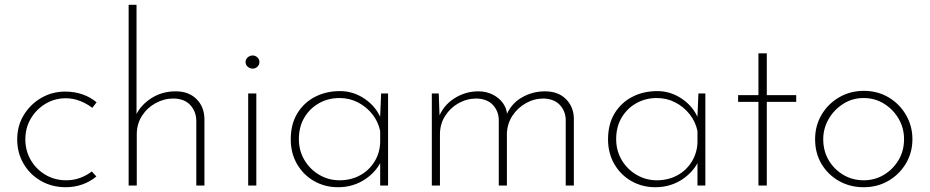

<svg xmlns="http://www.w3.org/2000/svg" viewBox="-20 -776 3888 803"><path d="M383 -38Q357 -16 324 -4.5Q291 7 255 7Q198 7 152 -19Q106 -45 79 -90.5Q52 -136 52 -193Q52 -250 79.5 -295Q107 -340 152.5 -366.5Q198 -393 253 -393Q291 -393 324.5 -381.5Q358 -370 384 -348L366 -325Q344 -342 315.5 -353.5Q287 -365 255 -365Q208 -365 169.5 -341.5Q131 -318 108.5 -279.5Q86 -241 86 -193Q86 -146 108.5 -107Q131 -68 170 -45Q209 -22 257 -22Q288 -22 315 -32Q342 -42 364 -59Z M518 0V-756H551V-280L549 -295Q568 -336 612.5 -365Q657 -394 715 -394Q769 -394 801.5 -362Q834 -330 835 -279V0H801V-272Q800 -310 776 -336.5Q752 -363 706 -364Q666 -364 630.5 -344.5Q595 -325 573.5 -291Q552 -257 552 -214V0Z M1018 -385H1052V0H1018ZM1007 -517Q1007 -528 1016 -536Q1025 -544 1037 -544Q1048 -544 1056.5 -536Q1065 -528 1065 -517Q1065 -505 1056.5 -497Q1048 -489 1037 -489Q1025 -489 1016 -497Q1007 -505 1007 -517Z M1394 7Q1339 7 1294 -18.5Q1249 -44 1222.5 -89.5Q1196 -135 1196 -193Q1196 -257 1223.5 -302Q1251 -347 1297.5 -371Q1344 -395 1402 -395Q1458 -395 1505.5 -362.5Q1553 -330 1573 -280L1569 -267L1574 -385H1603V0H1570V-125L1577 -109Q1568 -86 1550.5 -65Q1533 -44 1509 -27.5Q1485 -11 1456 -2Q1427 7 1394 7ZM1400 -22Q1447 -22 1484.5 -42Q1522 -62 1545 -98Q1568 -134 1570 -179V-228Q1562 -267 1537.5 -298Q1513 -329 1477.5 -347.5Q1442 -366 1400 -366Q1353 -366 1314.5 -344.5Q1276 -323 1253 -284.5Q1230 -246 1230 -194Q1230 -146 1253 -107Q1276 -68 1315 -45Q1354 -22 1400 -22Z M1815 -385 1819 -271 1813 -281Q1832 -333 1878.5 -363.5Q1925 -394 1981 -394Q2013 -394 2039.5 -381Q2066 -368 2082.5 -346Q2099 -324 2101 -296L2096 -290Q2116 -341 2161 -367.5Q2206 -394 2259 -394Q2314 -394 2346 -362.5Q2378 -331 2380 -284V0H2346V-276Q2345 -311 2322 -336.5Q2299 -362 2254 -364Q2214 -364 2179.5 -344.5Q2145 -325 2123.5 -292.5Q2102 -260 2100 -219V0H2066V-276Q2065 -311 2042 -336.5Q2019 -362 1974 -364Q1933 -364 1898 -344.5Q1863 -325 1841.5 -291Q1820 -257 1820 -214V0H1786V-385Z M2721 7Q2666 7 2621 -18.5Q2576 -44 2549.5 -89.5Q2523 -135 2523 -193Q2523 -257 2550.5 -302Q2578 -347 2624.5 -371Q2671 -395 2729 -395Q2785 -395 2832.5 -362.5Q2880 -330 2900 -280L2896 -267L2901 -385H2930V0H2897V-125L2904 -109Q2895 -86 2877.5 -65Q2860 -44 2836 -27.5Q2812 -11 2783 -2Q2754 7 2721 7ZM2727 -22Q2774 -22 2811.5 -42Q2849 -62 2872 -98Q2895 -134 2897 -179V-228Q2889 -267 2864.5 -298Q2840 -329 2804.5 -347.5Q2769 -366 2727 -366Q2680 -366 2641.5 -344.5Q2603 -323 2580 -284.5Q2557 -246 2557 -194Q2557 -146 2580 -107Q2603 -68 2642 -45Q2681 -22 2727 -22Z M3152 -553H3187V-378H3310V-350H3187V0H3152V-350H3067V-378H3152Z M3389 -194Q3389 -250 3416 -296Q3443 -342 3489.5 -369Q3536 -396 3593 -396Q3650 -396 3696 -369Q3742 -342 3769 -295.5Q3796 -249 3796 -194Q3796 -138 3769 -92.5Q3742 -47 3696 -20Q3650 7 3592 7Q3535 7 3489 -19Q3443 -45 3416 -90Q3389 -135 3389 -194ZM3423 -194Q3423 -145 3445.5 -106.5Q3468 -68 3506.5 -45Q3545 -22 3592 -22Q3639 -22 3677 -45Q3715 -68 3738 -106.5Q3761 -145 3761 -194Q3761 -241 3738 -280Q3715 -319 3677 -342.5Q3639 -366 3592 -366Q3544 -366 3505.5 -341Q3467 -316 3445 -277Q3423 -238 3423 -194Z"/></svg>

Font: Josefin Sans ExtraLight
Style: Regular
Weight: 250
Designer: Santiago Orozco
Foundry: Typemade
Version: Version 2.000